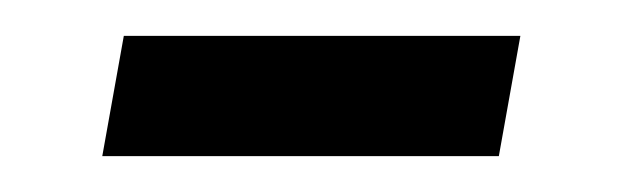

<svg xmlns="http://www.w3.org/2000/svg" viewBox="-20 -322 353 107"><path d="M37 -235 49 -302H270L258 -235Z"/></svg>

Font: Faustina Medium
Style: Italic
Weight: 500
Italic angle: -8°
Designer: Alfonso Garcia
Foundry: http://www.omnibus-type.com
Version: Version 1.200